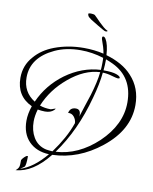

<svg xmlns="http://www.w3.org/2000/svg" viewBox="-121 -1096 1098 1378"><g transform="rotate(10 428.0 -407.5)"><path d="M90 193Q99 186 105.5 177.5Q112 169 114 159Q115 155 115.5 145Q116 135 116 117V115Q121 105 134.5 91.5Q148 78 157 78Q160 79 160 81Q160 144 150 157L120 178Q214 149 306 39Q213 35 159 -20.5Q105 -76 105 -170Q105 -221 125 -279Q9 -333 9 -466Q9 -557 68 -623Q121 -686 209 -719Q257 -737 310.5 -746.5Q364 -756 422 -756Q459 -756 495.5 -752Q532 -748 566 -740Q562 -764 555 -787.5Q548 -811 539 -835Q536 -844 536 -850Q536 -861 544 -861Q553 -861 562 -847Q584 -811 589 -733Q648 -716 696 -689Q744 -662 778 -624Q856 -540 856 -416Q856 -234 682 -96Q520 33 330 39Q215 184 90 193ZM140 -315Q197 -443 312 -528Q432 -615 568 -622Q569 -635 569.5 -648Q570 -661 570 -673Q570 -683 570 -692.5Q570 -702 569 -710Q527 -723 485.5 -729.5Q444 -736 402 -736Q297 -736 215 -698Q52 -622 52 -476Q52 -370 140 -315ZM350 13Q514 4 654 -127Q796 -263 796 -424Q796 -608 643 -681Q630 -687 617.5 -692.5Q605 -698 591 -703V-695Q591 -679 590 -660.5Q589 -642 587 -622H592Q651 -622 681 -611.5Q711 -601 711 -589Q711 -583 698 -583Q694 -583 683 -585.5Q672 -588 655 -593Q620 -604 585 -605Q581 -562 571.5 -515Q562 -468 548 -418Q514 -291 464.5 -183.5Q415 -76 350 13ZM327 14Q368 -42 399.5 -98.5Q431 -155 451 -213Q450 -239 433 -259.5Q416 -280 390 -277Q398 -318 440 -318Q474 -318 474 -278Q474 -275 474 -271.5Q474 -268 473 -264Q487 -307 500.5 -349.5Q514 -392 528 -433Q543 -483 552.5 -525.5Q562 -568 566 -605Q452 -600 340 -506Q285 -460 246 -407.5Q207 -355 182 -294Q218 -281 261 -281Q266 -281 279 -286.5Q292 -292 295 -292L296 -291Q296 -288 288 -280Q265 -258 224 -258Q211 -258 197.5 -259.5Q184 -261 171 -263Q157 -215 157 -174Q157 -108 186 -59Q218 -5 280 9Q291 11 302.5 12Q314 13 327 14ZM549 -901Q546 -901 529 -910.5Q512 -920 492 -932Q472 -944 456 -954Q440 -964 438 -965Q416 -980 412.5 -988.5Q409 -997 409 -1002Q409 -1008 427 -1008Q435 -1008 444 -1006.5Q453 -1005 457 -1002Q462 -998 474 -985.5Q486 -973 502 -957Q518 -941 534 -927.5Q550 -914 563 -908Q567 -907 567 -905Q566 -902 560 -900.5Q554 -899 549 -901Z"/></g></svg>

Font: Lavishly Yours
Style: Regular
Weight: 400
Designer: Robert E. Leuschke
Foundry: Robert E. Leuschke
Version: Version 1.010; ttfautohint (v1.8.3)